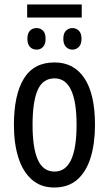

<svg xmlns="http://www.w3.org/2000/svg" viewBox="-20 -825 485 855"><path d="M344 -805V-747H101V-805ZM143 -700Q160 -700 171.5 -688.5Q183 -677 183 -652Q183 -628 171.5 -616Q160 -604 143 -604Q125 -604 113.5 -616Q102 -628 102 -652Q102 -677 113.5 -688.5Q125 -700 143 -700ZM302 -700Q319 -700 331 -688.5Q343 -677 343 -652Q343 -628 331 -616Q319 -604 302 -604Q286 -604 274 -616Q262 -628 262 -652Q262 -677 274 -688.5Q286 -700 302 -700ZM403 -269Q403 -186 383.5 -123Q364 -60 324 -25Q284 10 221 10Q162 10 122 -25Q82 -60 62 -122.5Q42 -185 42 -269Q42 -402 86 -474.5Q130 -547 223 -547Q309 -547 356 -476.5Q403 -406 403 -269ZM125 -269Q125 -166 148.5 -113.5Q172 -61 223 -61Q321 -61 321 -269Q321 -476 223 -476Q171 -476 148 -424.5Q125 -373 125 -269Z"/></svg>

Font: Noto Sans ExtraCondensed
Style: Regular
Weight: 400
Width: 2
Designer: Monotype Design Team
Foundry: Monotype Imaging Inc.
Version: Version 2.013; ttfautohint (v1.8.4.7-5d5b)